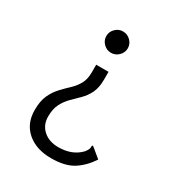

<svg xmlns="http://www.w3.org/2000/svg" viewBox="-163 -660 826 890"><g transform="rotate(30 250.0 -215.0)"><path d="M272 -316Q272 -272 258 -243.5Q244 -215 223 -194.5Q202 -174 181.5 -153.5Q161 -133 147 -106Q133 -79 133 -38Q133 7 164 34.5Q195 62 244 62Q319 62 362 16Q372 3 374.5 -4Q377 -11 376 -19L380 -25L388 -19L434 19Q402 68 358.5 95.5Q315 123 241 123Q161 123 112.5 81Q64 39 64 -33Q64 -82 78.5 -113Q93 -144 114 -166.5Q135 -189 156 -208.5Q177 -228 191.5 -253Q206 -278 206 -316V-357H272ZM237 -553Q261 -553 278 -536Q295 -519 295 -496Q295 -473 278 -456Q261 -439 237 -439Q214 -439 197 -456Q180 -473 180 -496Q180 -519 197 -536Q214 -553 237 -553Z"/></g></svg>

Font: Inconsolata Nerd Font Mono
Style: Regular
Weight: 400
Monospace: yes
Designer: Raph Levien, Cyreal, Brenton Simpson
Foundry: Raph Levien, Cyreal, Google
Version: Version 3.000; ttfautohint (v1.8.3);Nerd Fonts 3.0.2